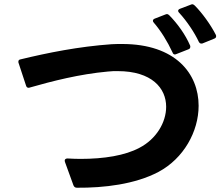

<svg xmlns="http://www.w3.org/2000/svg" viewBox="-20 -889 1040 899"><path d="M806 -636 862 -658C868 -660 871 -664 871 -670C871 -672 871 -674 870 -676C848 -727 812 -777 773 -817C769 -821 766 -823 761 -823C759 -823 757 -822 754 -821L705 -802C699 -800 696 -796 696 -792C696 -789 697 -786 700 -783C733 -745 764 -695 788 -643C790 -637 794 -634 799 -634C801 -634 804 -635 806 -636ZM66 -600C66 -598 66 -596 67 -594L102 -488C104 -481 108 -478 114 -478C115 -478 117 -478 119 -479C224 -509 352 -542 485 -554C501 -556 516 -556 531 -556C691 -556 758 -476 758 -389C758 -316 712 -238 633 -197C566 -161 468 -145 356 -145C336 -145 316 -146 296 -147C288 -147 283 -143 283 -137L284 -131L324 -21C327 -14 332 -10 340 -10C467 -9 612 -26 722 -84C840 -147 910 -273 910 -394C910 -543 803 -683 552 -683C536 -683 520 -683 503 -682C348 -671 204 -642 76 -611C69 -610 66 -606 66 -600ZM814 -838C814 -835 816 -832 819 -829C855 -790 891 -736 911 -693C914 -688 917 -685 923 -685C925 -685 927 -685 929 -686L983 -708C989 -710 992 -714 992 -719C992 -721 992 -724 990 -727C966 -774 926 -829 892 -863C888 -867 884 -869 880 -869C878 -869 875 -868 873 -867L823 -848C817 -846 814 -842 814 -838Z"/></svg>

Font: LINE Seed JP_OTF Bold
Style: Regular
Weight: 700
Designer: LINE & Fontrix & Fontworks
Version: Version 1.009